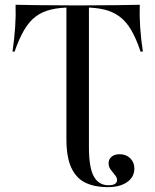

<svg xmlns="http://www.w3.org/2000/svg" viewBox="-20 -591 650 804"><path d="M278.2 -559.7Q230.6 -559.7 194.4 -551.2Q158.1 -542.7 130.6 -522.6Q103.2 -502.4 81.9 -466.5Q60.5 -430.6 41.1 -375H32.3Q40.3 -429 43.5 -477.8Q46.8 -526.6 45.2 -571Q87.9 -570.2 142.7 -569.4Q197.6 -568.5 274.2 -568.5H335.5Q412.9 -568.5 467.7 -569.4Q522.6 -570.2 565.3 -571Q563.7 -526.6 566.9 -477.8Q570.2 -429 578.2 -375H568.5Q550 -430.6 528.6 -466.5Q507.3 -502.4 479.4 -522.6Q451.6 -542.7 415.7 -551.2Q379.8 -559.7 332.3 -559.7ZM258.1 -201.6V-562.9H352.4V-201.6ZM430.6 192.7Q377.4 192.7 338.7 174.6Q300 156.5 279 112.1Q258.1 67.7 258.1 -8.9V-201.6H352.4V25Q352.4 111.3 373 148Q393.5 184.7 433.9 184.7Q454 184.7 462.1 178.6Q470.2 172.6 470.2 162.9Q470.2 152.4 461.3 141.9Q452.4 131.5 443.5 119.4Q434.7 107.3 434.7 92.7Q434.7 75.8 447.2 65.3Q459.7 54.8 480.6 54.8Q508.1 54.8 525.4 71.8Q542.7 88.7 542.7 114.5Q542.7 150 512.5 171.4Q482.3 192.7 430.6 192.7Z"/></svg>

Font: Playfair 144pt SemiExpanded Medium
Style: Regular
Weight: 500
Width: 6
Designer: Claus Eggers Sørensen
Foundry: Claus Eggers Sørensen
Version: Version 2.203